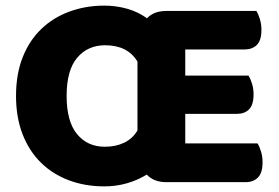

<svg xmlns="http://www.w3.org/2000/svg" viewBox="-20 -645 992 683"><path d="M37 -304Q37 -382 61 -442Q85 -502 127.5 -542.5Q170 -583 227.5 -604Q285 -625 351 -625Q393 -625 432 -614Q471 -603 503 -580Q527 -606 572 -606H892Q899 -595 904.5 -577Q910 -559 910 -539Q910 -501 893.5 -485Q877 -469 850 -469H639V-376H864Q871 -365 876.5 -347.5Q882 -330 882 -310Q882 -272 866 -256Q850 -240 823 -240H639V-135H896Q903 -124 908.5 -106Q914 -88 914 -68Q914 -30 897.5 -13.5Q881 3 854 3H572Q527 3 502 -24Q470 -4 431.5 7Q393 18 351 18Q283 18 225.5 -3.5Q168 -25 126 -66Q84 -107 60.5 -167Q37 -227 37 -304ZM217 -304Q217 -213 254 -168Q291 -123 353 -123Q392 -123 422 -137.5Q452 -152 469 -181V-426Q434 -484 354 -484Q292 -484 254.5 -439.5Q217 -395 217 -304Z"/></svg>

Font: Baloo Thambi
Style: Regular
Weight: 400
Designer: Aadarsh Rajan and Ek Type
Foundry: Ek Type
Version: Version 1.100;PS 1.000;hotconv 1.0.88;makeotf.lib2.5.647800;